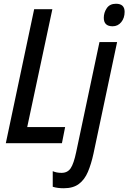

<svg xmlns="http://www.w3.org/2000/svg" viewBox="-20 -763 684 1023"><path d="M11 0 162 -714H259L125 -86H327L310 0ZM580 -623Q533 -623 533 -668Q533 -696 549 -719.5Q565 -743 598 -743Q644 -743 644 -700Q644 -667 626 -645Q608 -623 580 -623ZM320 240Q285 240 261 232V149Q281 158 308 158Q340 158 356.5 133.5Q373 109 386 47L510 -539H604L478 56Q466 111 448.5 152.5Q431 194 400.5 217Q370 240 320 240Z"/></svg>

Font: Noto Sans Condensed Medium
Style: Italic
Weight: 500
Width: 3
Italic angle: -12°
Designer: Monotype Design Team
Foundry: Monotype Imaging Inc.
Version: Version 2.013; ttfautohint (v1.8.4.7-5d5b)